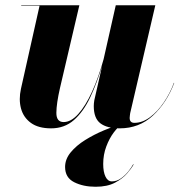

<svg xmlns="http://www.w3.org/2000/svg" viewBox="-20 -480 704 733"><path d="M490 148Q482.5 162 465.2 182Q448 202 418.8 217.5Q389.5 233 345 233Q297.5 233 263 215.5Q228.5 198 228.5 157.5Q228.5 127.5 250 101.5Q271.5 75.5 305.2 54.5Q339 33.5 376.5 17.8Q414 2 446 -8L447 -6.5Q431.5 3 414.5 25.5Q397.5 48 385.8 79.2Q374 110.5 374 146Q374 176.5 382.8 194.5Q391.5 212.5 407 212.5Q425.5 212.5 441.8 201Q458 189.5 470.2 174Q482.5 158.5 488.5 147ZM283 -460 209 -144Q195.5 -85 195.2 -49.5Q195 -14 223 -14Q251 -14 278.8 -44.8Q306.5 -75.5 331.2 -129.5Q356 -183.5 375.5 -254L422 -460H573L477 -48Q476.5 -43.5 475.8 -38.8Q475 -34 475 -30Q475 -11 493 -11Q523.5 -11 552.5 -32.5Q581.5 -54 605.2 -88.8Q629 -123.5 644 -164L645 -163Q616.5 -88 564 -39Q511.5 10 437 10Q388.5 10 363.2 -9.2Q338 -28.5 338 -75Q338 -85 340 -97L370 -229Q349.5 -161.5 323.8 -107.2Q298 -53 262 -21.5Q226 10 175 10Q126.5 10 98 -10.8Q69.5 -31.5 60.2 -65.8Q51 -100 60 -141L131 -458H61V-460Z"/></svg>

Font: Bodoni* 96
Style: Bold Italic
Weight: 700
Italic angle: -13°
Version: Version 2.2